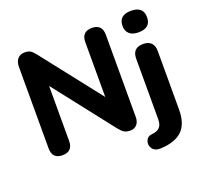

<svg xmlns="http://www.w3.org/2000/svg" viewBox="-152 -905 1329 1266"><g transform="rotate(-20 512.5 -272.0)"><path d="M891 -581Q850 -581 827.5 -600.5Q805 -620 805 -656Q805 -732 891 -732Q977 -732 977 -656Q977 -581 891 -581ZM71 -66V-636Q71 -673 89 -693.5Q107 -714 139 -714Q164 -714 179 -704.5Q194 -695 214 -669L538 -256V-640Q538 -714 610 -714Q682 -714 682 -640V-63Q682 -30 665 -10.5Q648 9 619 9Q592 9 575.5 -1Q559 -11 539 -37L215 -451V-66Q215 9 143 9Q71 9 71 -66ZM767 188Q726 190 708 164Q690 138 701 110.5Q712 83 742 80Q780 77 798 58.5Q816 40 816 2V-423Q816 -499 892 -499Q928 -499 947.5 -479.5Q967 -460 967 -423V-12Q967 87 918.5 135Q870 183 767 188Z"/></g></svg>

Font: Nunito ExtraBold
Style: Regular
Weight: 800
Designer: Vernon Adams
Foundry: Vernon Adams
Version: Version 3.602